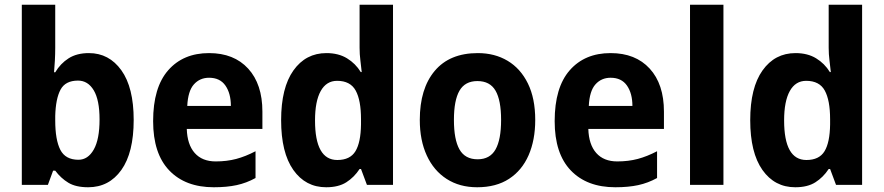

<svg xmlns="http://www.w3.org/2000/svg" viewBox="-20 -780 3729 810"><path d="M213 -578Q213 -553 211.5 -524.5Q210 -496 208 -475H213Q235 -512 269.5 -534Q304 -556 355 -556Q440 -556 492 -483.5Q544 -411 544 -274Q544 -136 492 -63Q440 10 352 10Q300 10 268.5 -9Q237 -28 213 -60H204L182 0H72V-760H213ZM309 -440Q256 -440 235.5 -402Q215 -364 213 -291V-272Q213 -190 234.5 -148Q256 -106 311 -106Q351 -106 375.5 -149Q400 -192 400 -276Q400 -358 375.5 -399Q351 -440 309 -440Z M862 -556Q967 -556 1027 -490.5Q1087 -425 1087 -309V-236H768Q770 -170 801.5 -134.5Q833 -99 890 -99Q937 -99 976.5 -109.5Q1016 -120 1058 -142V-29Q1020 -8 978.5 1Q937 10 882 10Q762 10 694 -61Q626 -132 626 -269Q626 -411 689.5 -483.5Q753 -556 862 -556ZM862 -452Q823 -452 798 -424Q773 -396 770 -333H954Q954 -386 931 -419Q908 -452 862 -452Z M1356 10Q1269 10 1217.5 -63Q1166 -136 1166 -273Q1166 -410 1218 -483Q1270 -556 1357 -556Q1408 -556 1444 -534Q1480 -512 1502 -476H1506Q1504 -497 1500.5 -524Q1497 -551 1497 -579V-760H1638V0H1528L1503 -67H1497Q1474 -32 1441 -11Q1408 10 1356 10ZM1403 -105Q1457 -105 1479.5 -142Q1502 -179 1503 -255V-277Q1503 -357 1480.5 -398Q1458 -439 1402 -439Q1357 -439 1333 -396Q1309 -353 1309 -272Q1309 -105 1403 -105Z M2238 -274Q2238 -189 2210 -125Q2182 -61 2127.5 -25.5Q2073 10 1993 10Q1919 10 1864.5 -25Q1810 -60 1780.5 -124Q1751 -188 1751 -274Q1751 -406 1814 -481Q1877 -556 1996 -556Q2067 -556 2121.5 -523.5Q2176 -491 2207 -428Q2238 -365 2238 -274ZM1895 -274Q1895 -191 1918.5 -149.5Q1942 -108 1995 -108Q2047 -108 2070.5 -149.5Q2094 -191 2094 -274Q2094 -357 2070.5 -397.5Q2047 -438 1994 -438Q1942 -438 1918.5 -397.5Q1895 -357 1895 -274Z M2556 -556Q2661 -556 2721 -490.5Q2781 -425 2781 -309V-236H2462Q2464 -170 2495.5 -134.5Q2527 -99 2584 -99Q2631 -99 2670.5 -109.5Q2710 -120 2752 -142V-29Q2714 -8 2672.5 1Q2631 10 2576 10Q2456 10 2388 -61Q2320 -132 2320 -269Q2320 -411 2383.5 -483.5Q2447 -556 2556 -556ZM2556 -452Q2517 -452 2492 -424Q2467 -396 2464 -333H2648Q2648 -386 2625 -419Q2602 -452 2556 -452Z M3032 0H2891V-760H3032Z M3335 10Q3248 10 3196.5 -63Q3145 -136 3145 -273Q3145 -410 3197 -483Q3249 -556 3336 -556Q3387 -556 3423 -534Q3459 -512 3481 -476H3485Q3483 -497 3479.5 -524Q3476 -551 3476 -579V-760H3617V0H3507L3482 -67H3476Q3453 -32 3420 -11Q3387 10 3335 10ZM3382 -105Q3436 -105 3458.5 -142Q3481 -179 3482 -255V-277Q3482 -357 3459.5 -398Q3437 -439 3381 -439Q3336 -439 3312 -396Q3288 -353 3288 -272Q3288 -105 3382 -105Z"/></svg>

Font: Noto Sans Gujarati UI SemiCondensed
Style: Bold
Weight: 700
Width: 4
Designer: Jelle Bosma - Monotype Design Team, Universal Thirst
Foundry: Monotype Imaging Inc.
Version: Version 2.106; ttfautohint (v1.8.4.7-5d5b)